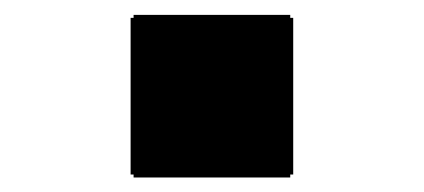

<svg xmlns="http://www.w3.org/2000/svg" viewBox="-20 -515 570 258"><path d="M155.5 -280.5V-491H374V-280.5ZM159.5 -276.5V-495H370V-276.5Z"/></svg>

Font: Bodoni Moda 11pt Medium
Style: Italic
Weight: 500
Italic angle: -13°
Designer: Owen Earl
Foundry: indestructible type
Version: Version 2.004